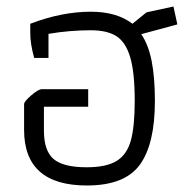

<svg xmlns="http://www.w3.org/2000/svg" viewBox="-20 -560 603 590"><path d="M54 -161V-240Q54 -248 76 -267Q98 -286 109 -286H251V-232H115V-158Q115 -97 144.5 -71.5Q174 -46 246 -46Q307 -46 338.5 -65.5Q370 -85 382 -128Q394 -171 394 -250Q394 -338 380 -384.5Q366 -431 337.5 -449Q309 -467 259 -467Q194 -467 129 -456V-382H85Q73 -425 73 -459V-487Q170 -524 259 -524Q339 -524 387 -487L430 -522L513 -540L525 -485L414 -455Q436 -423 446 -372.5Q456 -322 456 -250Q456 -117 409.5 -53.5Q363 10 247 10Q54 10 54 -161Z"/></svg>

Font: Athiti
Style: Regular
Weight: 400
Designer: CadsonDemak Team
Foundry: CadsonDemak
Version: Version 1.033